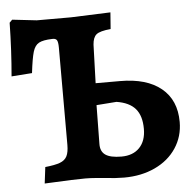

<svg xmlns="http://www.w3.org/2000/svg" viewBox="-49 -703 770 762"><g transform="rotate(-5 335.5 -321.5)"><path d="M339 5Q329 4 305 2Q281 0 261 0Q219 0 121 5L99 6L107 -59Q146 -63 166 -70.5Q186 -78 194 -94Q202 -110 202 -139V-526Q202 -549 197 -556.5Q192 -564 178 -563Q142 -562 125.5 -553Q109 -544 101.5 -519Q94 -494 87 -435L5 -429Q14 -530 16 -642L27 -653L124 -642H260L418 -648L413 -582Q370 -578 356 -566.5Q342 -555 340 -526L335 -373H432Q538 -373 596 -325.5Q654 -278 654 -191Q654 -133 623.5 -87Q593 -41 538.5 -15.5Q484 10 415 10Q382 10 339 5ZM510 -176Q510 -228 486 -256Q462 -284 411 -292L331 -286L329 -133Q328 -102 348 -88Q368 -74 412 -74Q458 -74 484 -101Q510 -128 510 -176Z"/></g></svg>

Font: Alegreya
Style: Bold
Weight: 700
Designer: Juan Pablo del Peral
Foundry: Huerta Tipografica
Version: Version 2.008; ttfautohint (v1.8)